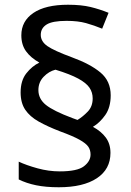

<svg xmlns="http://www.w3.org/2000/svg" viewBox="-20 -785 553 810"><path d="M67 -395Q67 -445 91 -475.5Q115 -506 146 -521Q110 -541 90 -568.5Q70 -596 70 -636Q70 -696 121 -730.5Q172 -765 267 -765Q323 -765 362 -755.5Q401 -746 438 -731L411 -664Q377 -678 343 -687.5Q309 -697 261 -697Q201 -697 176.5 -681.5Q152 -666 152 -638Q152 -610 180 -590.5Q208 -571 284 -543Q361 -515 404 -479Q447 -443 447 -383Q447 -332 424 -299.5Q401 -267 372 -250Q407 -231 426.5 -204.5Q446 -178 446 -140Q446 -71 388.5 -33Q331 5 228 5Q173 5 132 -3.5Q91 -12 59 -28V-103Q91 -88 138 -75Q185 -62 232 -62Q306 -62 334 -83.5Q362 -105 362 -133Q362 -152 352.5 -166Q343 -180 315.5 -195.5Q288 -211 233 -231Q181 -251 143.5 -272Q106 -293 86.5 -322Q67 -351 67 -395ZM142 -405Q142 -368 173.5 -342.5Q205 -317 285 -287L307 -279Q330 -293 350.5 -314.5Q371 -336 371 -370Q371 -395 357.5 -415Q344 -435 310 -453.5Q276 -472 214 -491Q186 -484 164 -461Q142 -438 142 -405Z"/></svg>

Font: Noto Sans Mandaic
Style: Regular
Weight: 400
Designer: Monotype Design Team
Foundry: Monotype Imaging Inc.
Version: Version 2.002; ttfautohint (v1.8.4.7-5d5b)